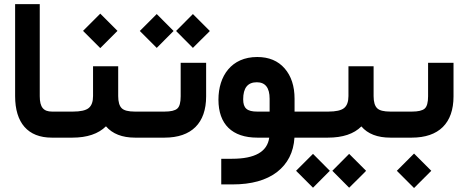

<svg xmlns="http://www.w3.org/2000/svg" viewBox="-20 -671 2262 936"><path d="M254.9 0C258.8 0 261.7 -6.8 264.2 -21C266.1 -34.7 267.1 -48.3 267.1 -61.5V-66.9C267.1 -79.6 266.1 -92.8 263.7 -106.4C261.2 -120.1 258.3 -127 254.9 -127H233.9C192.4 -127 173.8 -147.5 173.8 -202.1V-631.3V-650.9H154.3H73.2H53.7V-631.3V-202.6C53.7 -72.3 115.7 0 232.4 0Z M647.9 0C651.9 0 654.8 -6.8 657.2 -21C659.2 -34.7 660.2 -48.3 660.2 -61.5V-66.9C660.2 -79.6 659.2 -92.8 656.7 -106.4C654.3 -120.1 651.4 -127 647.9 -127H637.7C606 -127 584.5 -132.3 573.2 -143.6C562 -154.8 556.2 -174.3 556.2 -202.6V-348.1H433.6V-202.6C433.6 -175.8 426.8 -156.2 412.6 -144.5C398.4 -132.8 372.6 -127 335.4 -127H249.5C246.1 -127 243.2 -120.1 240.7 -106.4C238.3 -92.8 237.3 -79.6 237.3 -66.9V-61.5C237.3 -48.3 238.3 -34.7 240.2 -21C242.7 -6.8 245.6 0 249.5 0H333C404.8 0 459.5 -18.6 496.6 -55.2C528.3 -18.6 575.7 0 638.2 0ZM468.8 -436.5 552.7 -520.5 468.8 -604.5 384.8 -520.5Z M643.6 -127C640.1 -127 637.2 -120.1 634.8 -106.4C632.3 -92.8 631.3 -79.6 631.3 -66.9V-61.5C631.3 -48.3 632.3 -34.7 634.3 -21C636.7 -6.8 639.6 0 643.6 0H782.2C913.6 0 984.9 -70.8 984.9 -201.2V-364.7H860.8V-201.7C860.8 -171.4 855.5 -151.4 844.2 -141.6C833 -131.8 812.5 -127 781.7 -127ZM744.1 -437.5 826.2 -520 744.1 -602.5 661.6 -520ZM920.4 -437.5 962.9 -480C981.4 -498 992.7 -509.3 997.1 -513.7C999 -516.1 1001 -518.1 1002.9 -520L920.4 -602.5L838.4 -520Z M1465.3 0C1469.2 0 1472.2 -6.8 1474.6 -21C1476.6 -34.7 1477.5 -48.3 1477.5 -61.5V-66.9C1477.5 -79.6 1476.6 -92.8 1474.1 -106.4C1471.7 -120.1 1468.8 -127 1465.3 -127H1416V-189.5C1416 -251 1399.9 -300.3 1367.7 -337.4C1335.4 -374.5 1291 -393.1 1233.9 -393.1C1108.4 -393.1 1044.9 -300.8 1044.9 -185.1C1044.9 -65.4 1111.8 0 1234.4 0H1292.5C1283.2 68.8 1222.7 103 1111.3 103H1078.1H1058.6V122.6V208.5V228H1078.1H1114.3C1205.6 228 1277.3 208 1330.1 168C1382.3 127.4 1411.1 71.8 1415.5 0ZM1165.5 -187C1165.5 -242.2 1187.5 -270 1231.9 -270C1273.4 -270 1294.4 -243.2 1294.4 -189.9V-127H1233.9C1183.6 -127 1165.5 -144 1165.5 -187Z M1893.6 0C1897.5 0 1900.4 -6.8 1902.8 -21C1904.8 -34.7 1905.8 -48.3 1905.8 -61.5V-66.9C1905.8 -79.6 1904.8 -92.8 1902.3 -106.4C1899.9 -120.1 1897 -127 1893.6 -127H1882.8C1851.1 -127 1829.6 -132.3 1818.4 -143.6C1807.1 -154.8 1801.3 -174.3 1801.3 -202.6V-348.1H1678.7V-202.6C1678.7 -175.8 1671.9 -156.2 1657.7 -144.5C1643.6 -132.8 1617.7 -127 1580.6 -127H1460.4C1457 -127 1454.1 -120.1 1451.7 -106.4C1449.2 -92.8 1448.2 -79.6 1448.2 -66.9V-61.5C1448.2 -48.3 1449.2 -34.7 1451.2 -21C1453.6 -6.8 1456.5 0 1460.4 0H1578.1C1650.9 0 1705.1 -18.1 1741.7 -54.7C1772.9 -18.1 1820.3 0 1883.3 0ZM1505.9 244.1 1587.9 161.6 1505.9 79.1 1423.3 161.6ZM1682.1 244.1C1691.9 234.4 1706.1 220.2 1724.6 202.1L1758.8 168C1760.7 165.5 1762.7 163.6 1764.6 161.6L1682.1 79.1L1600.1 161.6Z M1888.7 -127C1885.3 -127 1882.3 -120.1 1879.9 -106.4C1877.4 -92.8 1876.5 -79.6 1876.5 -66.9V-61.5C1876.5 -48.3 1877.4 -34.7 1879.4 -21C1881.8 -6.8 1884.8 0 1888.7 0H1987.3C2119.6 0 2190.9 -70.8 2190.9 -201.2V-364.7H2066.9V-201.7C2066.9 -171.4 2061.5 -151.4 2050.3 -141.6C2039.1 -131.8 2018.6 -127 1987.8 -127ZM1998.5 245.6 2082.5 161.6 1998.5 77.6 1914.6 161.6Z"/></svg>

Font: Shabnam
Style: Bold
Weight: 700
Foundry: DejaVu fonts team - Redesigned by Saber Rastikerdar - Based on Vazir font
Version: Version 5.0.1